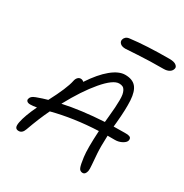

<svg xmlns="http://www.w3.org/2000/svg" viewBox="-192 -991 1098 1148"><g transform="rotate(30 356.5 -416.5)"><path d="M389.2 -762.2Q364.7 -762.2 353 -773.2Q341.3 -784.2 344.2 -798.8Q346.2 -809.1 355 -817.6Q363.8 -826.2 380.9 -828.1Q488.8 -841.8 647.9 -841.8Q679.7 -841.8 693.8 -831.1Q708 -820.3 705.1 -808.1Q702.1 -791.5 686.5 -781.7Q670.9 -772 647 -772Q550.3 -772 470.9 -767.1Q391.6 -762.2 389.2 -762.2ZM63 -189Q47.9 -189 40.8 -195.3Q33.7 -201.7 35.2 -210.9Q37.6 -222.2 45.2 -229.5Q52.7 -236.8 69.8 -243.2Q110.8 -258.3 143.1 -267.1Q204.6 -383.8 215.8 -439Q218.8 -455.1 227.5 -464.6Q236.3 -474.1 248 -474.1Q260.7 -474.1 270 -464.8Q322.3 -543.9 373 -585.4Q423.8 -627 466.8 -627Q517.6 -627 541.7 -598.9Q565.9 -570.8 569.6 -510Q573.2 -449.2 564 -354Q563.5 -349.1 562.5 -339.1Q561.5 -329.1 561 -324.2Q585.9 -325.2 637.2 -325.2Q667 -325.2 675.3 -318.8Q683.6 -312.5 681.2 -297.9Q678.2 -283.2 656 -271Q633.8 -258.8 607.9 -258.8H557.1Q553.7 -179.7 556.9 -135Q560.1 -90.3 562.7 -60.3Q565.4 -30.3 563 -19Q557.1 8.8 538.1 8.8Q519.5 8.8 512 -9.3Q504.4 -27.3 498 -77.1Q490.7 -131.8 498 -256.8Q329.6 -249.5 185.1 -211.9Q151.9 -144 118.2 -49.8Q106.9 -17.1 82 -17.1Q65.9 -17.1 60.1 -27.6Q54.2 -38.1 59.1 -64Q68.8 -114.3 106.9 -193.8Q81.5 -189 63 -189ZM461.9 -564Q420.4 -564 354.5 -486.6Q288.6 -409.2 222.2 -286.1Q341.8 -312.5 502 -321.8Q503.9 -334.5 505.9 -361.8Q509.8 -400.9 511.5 -426.3Q513.2 -451.7 513.4 -476.6Q513.7 -501.5 511 -516.1Q508.3 -530.8 502.2 -542.5Q496.1 -554.2 486.3 -559.1Q476.6 -564 461.9 -564Z"/></g></svg>

Font: Shantell Sans Irregular Bouncy
Style: Italic
Weight: 300
Italic angle: -11.31°
Designer: Stephen Nixon, Anya Danilova, Shantell Martin
Foundry: Arrow Type
Version: Version 1.006;[9816181b4]